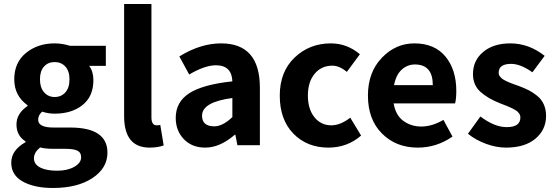

<svg xmlns="http://www.w3.org/2000/svg" viewBox="-20 -723 2767 956"><path d="M243 213Q151 213 93.5 181Q36 149 36 87Q36 25 107 -15V-19Q62 -48 62 -103Q62 -158 117 -195V-199Q51 -246 51 -328Q51 -412 109.5 -459.5Q168 -507 252 -507Q290 -507 328 -495H507V-395H424Q445 -367 445 -324Q445 -243 391 -200Q337 -157 252 -157Q221 -157 190 -167Q170 -150 170 -127Q170 -88 246 -88H329Q515 -88 515 37Q515 114 440.5 163.5Q366 213 243 213ZM252 -240Q285 -240 305.5 -263Q326 -286 326 -328Q326 -369 305.5 -391.5Q285 -414 252 -414Q219 -414 199 -391.5Q179 -369 179 -328Q179 -287 199.5 -263.5Q220 -240 252 -240ZM264 127Q316 127 350 107.5Q384 88 384 60Q384 36 365 27Q346 18 305 18H248Q204 18 180 11Q149 36 149 65Q149 95 180 111Q211 127 264 127Z M725 12Q598 12 598 -145V-703H734V-139Q734 -99 760 -99Q770 -99 778 -101L795 1Q766 12 725 12Z M1002 12Q936 12 895.5 -30Q855 -72 855 -136Q855 -215 922 -258.5Q989 -302 1137 -318Q1134 -398 1055 -398Q1000 -398 922 -352L873 -442Q978 -507 1081 -507Q1274 -507 1274 -286V0H1162L1152 -52H1149Q1075 12 1002 12ZM1047 -94Q1089 -94 1137 -140V-235Q986 -215 986 -147Q986 -94 1047 -94Z M1615 12Q1509 12 1441 -57.5Q1373 -127 1373 -247Q1373 -366 1447 -436.5Q1521 -507 1627 -507Q1708 -507 1772 -453L1707 -365Q1670 -396 1635 -396Q1580 -396 1546.5 -355.5Q1513 -315 1513 -247Q1513 -180 1545.5 -139.5Q1578 -99 1630 -99Q1675 -99 1724 -137L1778 -48Q1709 12 1615 12Z M2252 -270Q2252 -232 2246 -208H1940Q1950 -149 1988.5 -121Q2027 -93 2078 -93Q2131 -93 2188 -126L2233 -43Q2154 12 2060 12Q1952 12 1882 -58Q1812 -128 1812 -247Q1812 -363 1881 -435Q1950 -507 2043 -507Q2144 -507 2198 -441.5Q2252 -376 2252 -270ZM1942 -299H2135Q2135 -402 2046 -402Q2009 -402 1980.5 -376.5Q1952 -351 1942 -299Z M2499 12Q2451 12 2399.5 -7Q2348 -26 2310 -57L2372 -143Q2442 -90 2503 -90Q2571 -90 2571 -138Q2571 -144 2569.5 -149Q2568 -154 2564 -159Q2560 -164 2556.5 -167.5Q2553 -171 2545 -175.5Q2537 -180 2532.5 -182.5Q2528 -185 2517.5 -189.5Q2507 -194 2502.5 -196Q2498 -198 2485.5 -202.5Q2473 -207 2469 -209Q2410 -232 2372.5 -265.5Q2335 -299 2335 -354Q2335 -422 2386 -464.5Q2437 -507 2521 -507Q2613 -507 2692 -445L2631 -363Q2572 -405 2525 -405Q2463 -405 2463 -361Q2463 -355 2464.5 -350.5Q2466 -346 2470 -341.5Q2474 -337 2477.5 -333.5Q2481 -330 2488 -326Q2495 -322 2500 -319.5Q2505 -317 2514.5 -313Q2524 -309 2529.5 -307Q2535 -305 2546 -301Q2557 -297 2563 -295Q2592 -284 2612 -274Q2632 -264 2654 -246.5Q2676 -229 2687.5 -203.5Q2699 -178 2699 -146Q2699 -77 2646 -32.5Q2593 12 2499 12Z"/></svg>

Font: Assistant
Style: Bold
Weight: 700
Designer: Hebrew By Ben Nathan, Latin by Paul Hunt
Version: Version 2.001;PS 002.001;hotconv 1.0.88;makeotf.lib2.5.64775